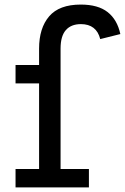

<svg xmlns="http://www.w3.org/2000/svg" viewBox="-20 -820 546 840"><path d="M48 0V-80.5H151V-455H48V-535.5H151V-607.5Q151 -697 195 -748.5Q239 -800 333.5 -800Q409 -800 451 -767Q493 -734 506.5 -671L418.5 -649Q410.5 -681.5 389.2 -698Q368 -714.5 334 -714.5Q291 -714.5 268 -688.2Q245 -662 245 -607.5V-80.5H369V0Z"/></svg>

Font: Hepta Slab ExtraLight Medium
Style: Regular
Weight: 500
Version: Version 1.100